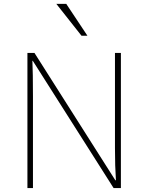

<svg xmlns="http://www.w3.org/2000/svg" viewBox="-20 -961 756 981"><path d="M120.1 0V-690.4H156.2L487.3 -168.9L569.3 -40H572.3Q567.4 -110.4 567.4 -204.1V-690.4H597.7V0H560.5L218.8 -538.1L147.5 -650.4H145.5Q148.4 -589.8 148.4 -467.8V0ZM267.6 -941.4H318.4L426.8 -778.3H396.5Z"/></svg>

Font: Gothic A1 Thin
Style: Regular
Weight: 250
Designer: HanYang I&C Co.,Ltd.
Foundry: HanYang I&C Co.,Ltd.
Version: Version 2.50